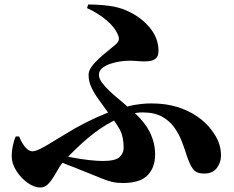

<svg xmlns="http://www.w3.org/2000/svg" viewBox="-20 -793 1040 854"><path d="M367 -757 372 -773Q417 -773 462 -767.5Q507 -762 543 -746Q605 -719 645 -671.5Q685 -624 685 -567Q685 -542 672 -532Q659 -522 638.5 -520.5Q618 -519 595.5 -521Q573 -523 555 -523Q536 -523 513 -519.5Q490 -516 468.5 -508.5Q447 -501 433.5 -489Q420 -477 420 -460Q420 -444 434 -425Q448 -406 470 -385.5Q492 -365 518 -344Q533 -331 547 -319Q552 -320 557 -322Q607 -333 653 -333Q718 -333 769 -317Q820 -301 858 -274.5Q896 -248 919 -217Q943 -186 953 -158.5Q963 -131 963 -100Q963 -72 945 -46.5Q927 -21 887 -21Q854 -21 839 -40.5Q824 -60 810 -103Q801 -132 788.5 -164.5Q776 -197 755 -226.5Q734 -256 700 -274.5Q666 -293 614 -293Q597 -293 580 -290Q625 -248 646 -206Q670 -157 670 -106Q670 -48 636.5 -13.5Q603 21 527 21Q500 21 478.5 16Q457 11 434.5 1.5Q412 -8 381 -20Q348 -34 309 -49Q284 -58 258 -69Q244 -52 231 -27Q216 0 199 20.5Q182 41 159 41Q132 41 102.5 20Q73 -1 52.5 -33.5Q32 -66 32 -99Q32 -120 37 -144.5Q42 -169 50 -186H65Q78 -154 93.5 -137Q109 -120 124 -120Q133 -120 147 -125.5Q161 -131 189.5 -147.5Q218 -164 268 -195Q311 -222 359 -246.5Q407 -271 457 -291Q459 -291 461 -292Q438 -324 420 -349Q398 -379 386 -405.5Q374 -432 374 -460Q374 -477 386.5 -495Q399 -513 418.5 -531Q438 -549 458 -565Q478 -581 493 -594Q507 -606 508.5 -616Q510 -626 505 -637Q491 -672 452.5 -704Q414 -736 367 -757ZM487 -257Q454 -240 422 -218Q375 -185 334 -146Q306 -120 283 -96Q293 -94 304 -92Q340 -85 376 -81Q412 -77 437 -77Q493 -77 511.5 -94Q530 -111 530 -136Q530 -183 514 -215Q502 -236 487 -257Z"/></svg>

Font: Early Summer Mincho Heavy
Style: Regular
Weight: 900
Designer: GuiWonder
Version: Version 1.002